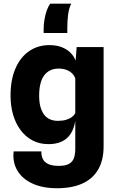

<svg xmlns="http://www.w3.org/2000/svg" viewBox="-20 -802 640 1047"><path d="M298 224.5Q217 225.5 160 200.2Q103 175 75.2 129Q47.5 83 54.5 23.5H205.5Q205 46 213 63.8Q221 81.5 242 92Q263 102.5 301 102.5Q336 102.5 355.2 92.2Q374.5 82 382.5 61.5Q390.5 41 390.5 10.5V-143Q383.5 -99.5 364.8 -71.5Q346 -43.5 316 -29.8Q286 -16 244.5 -16Q195 -16 156.8 -36.5Q118.5 -57 91.8 -93.2Q65 -129.5 51.2 -177.2Q37.5 -225 37.5 -279.5Q37.5 -368 64.8 -429.8Q92 -491.5 139.8 -523.8Q187.5 -556 249 -556Q288.5 -556 317.2 -544.5Q346 -533 365 -513.8Q384 -494.5 392.5 -471L398 -545.5H545V-4Q545 69 517 119.5Q489 170 434.2 196.5Q379.5 223 298 224.5ZM296 -143Q321.5 -143 340.8 -148.8Q360 -154.5 372.5 -164.2Q385 -174 390.5 -185V-374Q385.5 -389.5 373.5 -401.5Q361.5 -413.5 342.8 -420.8Q324 -428 299.5 -428Q249.5 -428 221.5 -391.5Q193.5 -355 193.5 -280Q193.5 -215 219 -179Q244.5 -143 296 -143ZM218 -622V-644.5Q218 -670 222.8 -697.2Q227.5 -724.5 236 -747.5Q244.5 -770.5 254.5 -782H368.5Q356 -757.5 351.5 -723Q347 -688.5 347 -647.5V-622Z"/></svg>

Font: Spline Sans
Style: Regular
Weight: 400
Designer: Eben Sorkin, Mirko Velimirovic
Foundry: Sorkin Type
Version: Version 1.001